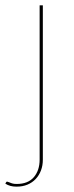

<svg xmlns="http://www.w3.org/2000/svg" viewBox="-50 -510 278 717"><path d="M110 -490V86Q110 108 103 126.5Q96 145 83.2 158.5Q70.5 172 52.5 179.5Q34.5 187 12 187Q-1.5 187 -11.2 184.2Q-21 181.5 -30 176L-28 172Q-26 168 -23.5 168.2Q-21 168.5 -16.5 170.5Q-12 172.5 -5 174.8Q2 177 12 177Q54.5 177 76.2 151.8Q98 126.5 98 86V-490Z"/></svg>

Font: Lato 2
Style: Regular
Weight: 100
Designer: Lukasz Dziedzic with Adam Twardoch and Botio Nikoltchev
Foundry: tyPoland Lukasz Dziedzic
Version: Version 2.015; 2015-08-06; http://www.latofonts.com/